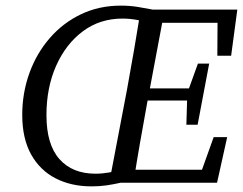

<svg xmlns="http://www.w3.org/2000/svg" viewBox="-20 -649 863 682"><path d="M409 0Q382 6 358 9.5Q334 13 305 13Q233 13 177.5 -15.5Q122 -44 90.5 -100.5Q59 -157 59 -241Q59 -319 84.5 -389.5Q110 -460 157 -514Q204 -568 268 -598.5Q332 -629 409 -629Q441 -629 469 -624.5Q497 -620 522 -615L512 -565Q494 -573 468 -578Q442 -583 415 -583Q335 -583 274.5 -538Q214 -493 179.5 -415.5Q145 -338 145 -240Q145 -136 191 -84Q237 -32 319 -32Q343 -32 368.5 -36.5Q394 -41 417 -48ZM368 0 431 -330Q457 -471 480 -615H565L503 -285Q490 -214 477.5 -142.5Q465 -71 454 0ZM409 0 418 -46H734L681 0L739 -162H787L751 0ZM465 -292 474 -335H678L671 -292ZM513 -568 523 -615H823L801 -451H752L753 -615L784 -568ZM642 -206 645 -308 648 -326 683 -423H723L682 -206Z"/></svg>

Font: Lisu Bosa Light
Style: Italic
Weight: 300
Italic angle: -19°
Designer: David Morse, Annie Olsen, Victor Gaultney, Frank Grießhammer (Latin)
Foundry: SIL International
Version: Version 2.000